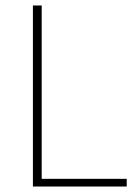

<svg xmlns="http://www.w3.org/2000/svg" viewBox="-20 -680 500 700"><path d="M100 0V-660H132V-28H442V0Z"/></svg>

Font: Mada ExtraLight
Style: Regular
Weight: 250
Designer: Khaled Hosny
Version: Version 1.5